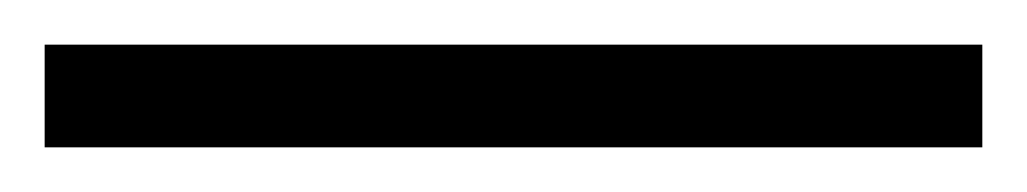

<svg xmlns="http://www.w3.org/2000/svg" viewBox="-22 67 460 86"><path d="M418 133V87H-2V133Z"/></svg>

Font: Noto Sans Bengali ExtraCondensed Light
Style: Regular
Weight: 300
Width: 2
Designer: Joana Ranito - Universal Thirst; Jelle Bosma - Monotype Design Team
Foundry: Universal Thirst ehf.
Version: Version 3.000